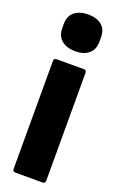

<svg xmlns="http://www.w3.org/2000/svg" viewBox="-142 -753 483 791"><g transform="rotate(20 99.5 -357.5)"><path d="M39 0Q28 0 28 -13V-485Q28 -497 39 -497H160Q171 -497 171 -485V-13Q171 0 160 0ZM100 -554Q63 -554 40.5 -572.5Q18 -591 18 -625V-644Q18 -679 40.5 -697Q63 -715 100 -715Q138 -715 159.5 -697Q181 -679 181 -644V-625Q181 -591 159.5 -572.5Q138 -554 100 -554Z"/></g></svg>

Font: Sofia Sans Extra Condensed Black
Style: Regular
Weight: 900
Designer: Botio Nikoltchev, Ani Petrova
Foundry: lettersoup
Version: Version 4.101